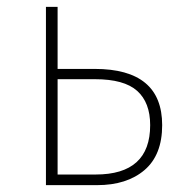

<svg xmlns="http://www.w3.org/2000/svg" viewBox="-20 -540 533 560"><path d="M256 -339Q453 -339 453 -175Q453 -88 401.5 -44Q350 0 263 0H114V-520H148V-339ZM259 -31Q418 -31 418 -175Q418 -241 380 -275Q342 -309 257 -309H148V-31Z"/></svg>

Font: Fira Sans UltraLight
Style: Regular
Weight: 200
Designer: Carrois Corporate & Edenspiekermann AG
Foundry: Carrois Corporate GbR & Edenspiekermann AG
Version: Version 4.106;PS 004.106;hotconv 1.0.70;makeotf.lib2.5.58329